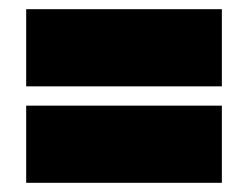

<svg xmlns="http://www.w3.org/2000/svg" viewBox="-20 -521 540 418"><path d="M463 -291V-123H37V-291ZM463 -501V-333H37V-501Z"/></svg>

Font: Blinker Black
Style: Regular
Weight: 900
Designer: Juergen Huber
Foundry: supertype
Version: Version 1.017;hotconv 1.0.117;makeotfexe 2.5.65602